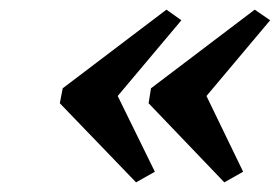

<svg xmlns="http://www.w3.org/2000/svg" viewBox="-20 -549 580 398"><path d="M110 -366 325 -529 356 -507 224 -350 301 -193 262 -171 104 -335ZM293 -366 508 -529 540 -507 408 -350 484 -193 445 -171 288 -335Z"/></svg>

Font: LT Museum
Style: Bold Italic
Weight: 700
Designer: Daniel Lyons
Foundry: LyonsType
Version: Version 1.011